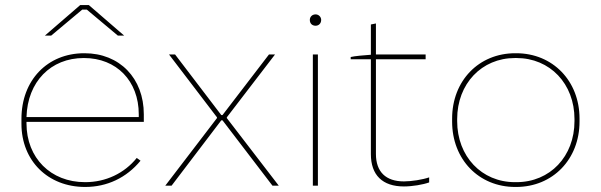

<svg xmlns="http://www.w3.org/2000/svg" viewBox="-20 -736 2382 761"><path d="M472 -595 332 -716H298L158 -595H183L306 -698H324L447 -595ZM317 5H318C404 5 481 -31 537 -99L522 -110C473 -49 399 -14 318 -14H317C181 -14 85 -110 85 -247V-253H550V-283C550 -426 454 -525 315 -525H314C168 -525 65 -418 65 -265V-245C65 -99 170 5 317 5ZM85 -272C89 -412 181 -506 312 -506H313C442 -506 530 -415 530 -283V-272Z M635 0H660L857 -259H862L1060 0H1085L879 -268V-271L1070 -520H1046L862 -280H857L674 -520H650L840 -271V-268Z M1231 -634C1243 -634 1253 -643 1253 -657C1253 -669 1243 -679 1231 -679C1217 -679 1208 -669 1208 -657C1208 -643 1217 -634 1231 -634ZM1220 0H1240V-520H1220Z M1581 3C1614 3 1656 -4 1681 -13V-33C1655 -24 1611 -17 1581 -17C1509 -17 1470 -55 1470 -126V-501H1667V-520H1470V-643L1450 -639V-519C1422 -517 1386 -514 1370 -510V-501H1450V-125C1450 -42 1496 3 1581 3Z M2022 5H2026C2171 5 2277 -105 2277 -254V-266C2277 -415 2171 -525 2026 -525H2022C1878 -525 1772 -416 1772 -266V-254C1772 -104 1878 5 2022 5ZM2021 -14C1889 -14 1792 -116 1792 -256V-264C1792 -404 1889 -506 2021 -506H2027C2160 -506 2257 -404 2257 -264V-256C2257 -116 2160 -14 2027 -14Z"/></svg>

Font: Fixel Display Thin
Style: Regular
Weight: 100
Designer: AlfaBravo + MacPaw
Foundry: Kyrylo Tkachov, Marchela Mozhyna, Serhii Makarenko, Maria Weinstein, Zakhar Kryvoshyya
Version: Version 1.211